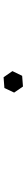

<svg xmlns="http://www.w3.org/2000/svg" viewBox="428 -576 145 1040"><g transform="rotate(90 500.0 -55.5)"><path d="M390.1 -103.5 448.2 -107.9 481 -60.1 456.1 -7.3 397.9 -2.9 364.7 -50.8Z"/></g></svg>

Font: Jameel Khushkhati
Style: Regular
Weight: 400
Version: Version 3.5